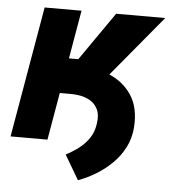

<svg xmlns="http://www.w3.org/2000/svg" viewBox="-50 -574 686 772"><g transform="rotate(5 293.0 -188.0)"><path d="M248 -528.3 156.7 0H7.8L99.1 -528.3ZM585.9 -528.3 306.2 -191.4H167.5L174.3 -333H252L387.7 -528.3ZM87.9 -191.4 108.9 -310.5 246.6 -310.1Q319.3 -308.6 378.9 -283.9Q438.5 -259.3 471.7 -208.5Q504.9 -157.7 499 -78.1Q495.6 -35.2 477.3 1Q459 37.1 430.2 65.9Q401.4 94.7 366 116.5Q330.6 138.2 293 151.9L234.9 53.2Q262.2 39.1 286.4 20.8Q310.5 2.4 327.1 -22Q343.8 -46.4 348.6 -79.1Q355 -116.7 342.5 -141.1Q330.1 -165.5 304 -177.7Q277.8 -189.9 242.7 -190.9Z"/></g></svg>

Font: Roboto ExtraBold
Style: Italic
Weight: 800
Designer: Christian Robertson
Foundry: Google
Version: Version 3.009; 2024